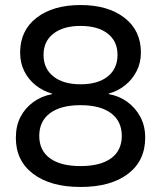

<svg xmlns="http://www.w3.org/2000/svg" viewBox="-20 -734 640 763"><path d="M300 9Q181 9 112 -43Q43 -95 43 -186Q43 -234 61.5 -269.5Q80 -305 112.5 -328.5Q145 -352 187 -360V-362Q151 -372 122 -395Q93 -418 76.5 -451Q60 -484 60 -525Q60 -613 125.5 -663.5Q191 -714 300 -714Q409 -714 474.5 -663.5Q540 -613 540 -525Q540 -485 523 -451.5Q506 -418 477 -395Q448 -372 412 -362V-360Q453 -353 485.5 -329.5Q518 -306 537.5 -270Q557 -234 557 -187Q557 -95 488.5 -43Q420 9 300 9ZM300 -74Q379 -74 421.5 -105Q464 -136 464 -194Q464 -252 421.5 -284Q379 -316 300 -316Q221 -316 178.5 -284Q136 -252 136 -194Q136 -136 178.5 -105Q221 -74 300 -74ZM300 -399Q369 -399 408 -430Q447 -461 447 -516Q447 -570 408 -600.5Q369 -631 300 -631Q232 -631 192.5 -600.5Q153 -570 153 -516Q153 -461 192.5 -430Q232 -399 300 -399Z"/></svg>

Font: Nunito Sans 7pt Medium
Style: Regular
Weight: 500
Designer: Vernon Adams
Foundry: Vernon Adams
Version: Version 3.101;gftools[0.9.27]